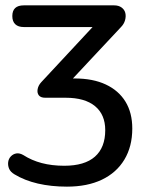

<svg xmlns="http://www.w3.org/2000/svg" viewBox="-20 -508 544 717"><path d="M230 189Q171 189 121.5 177.5Q72 166 34 143Q19 134 14 122Q9 110 10.5 97.5Q12 85 20.5 76Q29 67 41 65Q53 63 67 71Q98 91 136 101Q174 111 220 111Q296 111 334.5 77Q373 43 373 -22Q373 -80 335 -111.5Q297 -143 225 -143H149Q132 -143 125 -152Q118 -161 120.5 -175Q123 -189 134 -201L349 -432V-407H69Q48 -407 37 -417.5Q26 -428 26 -448Q26 -488 69 -488H406Q423 -488 434 -480Q445 -472 448 -459.5Q451 -447 447 -432.5Q443 -418 431 -406L227 -188L199 -215H259Q327 -215 375 -192.5Q423 -170 448.5 -128.5Q474 -87 474 -28Q474 39 444.5 88Q415 137 360.5 163Q306 189 230 189Z"/></svg>

Font: Nunito SemiBold
Style: Regular
Weight: 600
Designer: Vernon Adams
Foundry: Vernon Adams
Version: Version 3.602